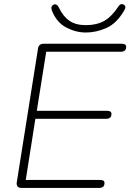

<svg xmlns="http://www.w3.org/2000/svg" viewBox="-20 -919 637 939"><path d="M85 0Q72 0 66 -7Q60 -14 62 -27L166 -682Q168 -694 175 -699.5Q182 -705 193 -705H576Q586 -705 591.5 -701.5Q597 -698 597 -690Q597 -677 590 -671.5Q583 -666 574 -666H206L160 -377H504Q514 -377 519.5 -373.5Q525 -370 525 -362Q525 -349 518 -343.5Q511 -338 502 -338H153L106 -39H470Q480 -39 485.5 -35.5Q491 -32 491 -24Q491 -11 484 -5.5Q477 0 468 0ZM400 -760Q351 -760 304 -784.5Q257 -809 234 -867Q230 -878 232 -885Q234 -892 242 -896Q250 -900 257 -895.5Q264 -891 269 -880Q289 -838 320 -817Q351 -796 400 -796Q453 -796 490 -817Q527 -838 561 -890Q566 -897 571.5 -898.5Q577 -900 584 -897Q592 -893 593 -885.5Q594 -878 587 -867Q550 -804 500 -782Q450 -760 400 -760Z"/></svg>

Font: Nunito ExtraLight
Style: Italic
Weight: 200
Italic angle: -9°
Designer: Vernon Adams
Foundry: Vernon Adams
Version: Version 3.602